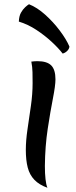

<svg xmlns="http://www.w3.org/2000/svg" viewBox="-20 -872 361 907"><path d="M192 -88Q192 -52 195 -25.5Q198 1 204 15Q165 1 142.5 -22.5Q120 -46 111 -80.5Q102 -115 102 -164Q102 -208 110 -262Q118 -316 126 -372Q134 -428 134 -479Q134 -505 133.5 -530.5Q133 -556 128 -581Q135 -582 143 -582.5Q151 -583 157 -583Q202 -583 222 -563Q242 -543 242 -497Q242 -468 230 -407Q218 -346 205.5 -264Q193 -182 192 -88ZM308 -652Q307 -641 297.5 -631.5Q288 -622 276 -619Q256 -645 223.5 -675Q191 -705 151.5 -731Q112 -757 69 -770Q70 -796 79 -812Q88 -828 99 -838Q110 -848 117 -852Q155 -837 193 -803Q231 -769 262 -728Q293 -687 308 -652Z"/></svg>

Font: Merienda
Style: Regular
Weight: 400
Designer: Eduardo Rodriguez Tunni
Foundry: Eduardo Rodriguez Tunni
Version: Version 2.001